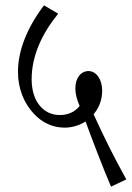

<svg xmlns="http://www.w3.org/2000/svg" viewBox="-20 -657 491 716"><path d="M221 -181C250 -181 277 -190 299 -204C325 -133 366 -26 394 39L451 12C405 -71 369 -143 329 -231C349 -254 361 -284 361 -319C361 -361 339 -392 310 -392C283 -392 261 -368 261 -327C261 -307 267 -284 277 -262C260 -240 234 -228 203 -228C141 -228 98 -280 98 -361C98 -450 137 -532 197 -606L144 -637C82 -555 47 -470 47 -389C47 -327 69 -272 107 -232C137 -200 176 -181 221 -181Z"/></svg>

Font: Noto Serif Devanagari Condensed Light
Style: Regular
Weight: 300
Width: 3
Designer: Universal Thirst, Indian Type Foundry and the Monotype Design Team
Foundry: Monotype Imaging Inc.
Version: Version 2.004